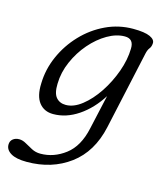

<svg xmlns="http://www.w3.org/2000/svg" viewBox="-148 -546 753 880"><g transform="rotate(15 228.5 -106.0)"><path d="M377 2.5Q350 125 264.8 188.2Q179.5 251.5 61 251.5Q10.5 251.5 -14.8 236.2Q-40 221 -40 196.5Q-40 179.5 -28.2 169.8Q-16.5 160 2 160Q18 160 34.8 169.8Q51.5 179.5 70.2 189.2Q89 199 111.5 199Q175 199 229.2 157.8Q283.5 116.5 302.5 28L339 -135Q297.5 -69 240 -30.2Q182.5 8.5 121 8.5Q78 8.5 54 -22.2Q30 -53 32.5 -113Q34 -180.5 61.8 -243.2Q89.5 -306 137 -356Q184.5 -406 245.8 -435Q307 -464 375.5 -464Q430.5 -464 455.8 -452.2Q481 -440.5 479 -422Q478 -406.5 470.2 -397Q462.5 -387.5 458.5 -369.5ZM105 -131Q103.5 -86 120.2 -66.5Q137 -47 166 -47Q203.5 -47 242.2 -77.5Q281 -108 313.8 -157.2Q346.5 -206.5 367 -263.5Q387.5 -320.5 388.5 -373.5Q390 -420.5 347.5 -420.5Q307.5 -420.5 265.2 -396Q223 -371.5 187.2 -330.2Q151.5 -289 128.8 -237.2Q106 -185.5 105 -131Z"/></g></svg>

Font: Fraunces 9pt S100 Light
Style: Italic
Weight: 300
Italic angle: -16°
Version: Version 1.000; ttfautohint (v1.8.3)